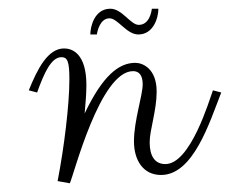

<svg xmlns="http://www.w3.org/2000/svg" viewBox="-20 -446 527 440"><path d="M65 -234C81 -278 97 -315 121 -315C135 -315 139 -304 139 -264C139 -206 127 -108 112 -31L140 -26C149 -44 209 -283 285 -283C299 -283 307 -273 307 -253C307 -227 287 -170 287 -122C287 -79 308 -45 349 -45C423 -45 460 -165 487 -234L468 -239C460 -218 417 -70 359 -70C335 -70 323 -88 323 -120C323 -148 339 -193 339 -236C339 -289 307 -302 290 -302C252 -302 215 -272 174 -186C176 -208 178 -232 178 -251C178 -324 145 -335 127 -335C90 -335 66 -289 46 -239ZM298 -389C279 -389 260 -426 233 -426C197 -426 187 -386 187 -367H202C203 -374 209 -404 231 -404C250 -404 270 -367 297 -367C332 -367 343 -406 343 -426H328C327 -418 322 -389 298 -389Z"/></svg>

Font: Clicker Script
Style: Regular
Weight: 400
Designer: Astigmatic (AOETI)
Foundry: Astigmatic (AOETI)
Version: Version 1.000